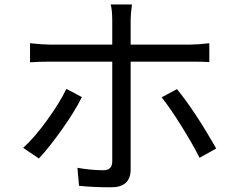

<svg xmlns="http://www.w3.org/2000/svg" viewBox="-20 -796 1040 846"><path d="M272.5 -404.3 340.8 -368.2Q310.5 -306.6 253.4 -226.1Q196.3 -145.5 151.4 -97.7L82 -144.5Q130.9 -188.5 186.5 -265.1Q242.2 -341.8 272.5 -404.3ZM821.3 -524.4H555.7V-49.8Q555.7 29.3 469.7 29.3Q385.7 29.3 328.1 22.5L321.3 -56.6Q381.8 -45.9 435.5 -45.9Q474.6 -45.9 474.6 -84V-524.4H198.2Q153.3 -524.4 112.3 -521.5V-605.5Q168.9 -599.6 197.3 -599.6H474.6V-705.1Q474.6 -751 467.8 -776.4H561.5Q555.7 -735.4 555.7 -704.1V-599.6H820.3Q851.6 -599.6 902.3 -605.5V-522.5Q875 -524.4 821.3 -524.4ZM692.4 -367.2 759.8 -403.3Q838.9 -306.6 932.6 -141.6L859.4 -100.6Q829.1 -161.1 779.3 -240.7Q729.5 -320.3 692.4 -367.2Z"/></svg>

Font: Nasu
Style: Regular
Weight: 400
Designer: Ryoko NISHIZUKA (kana &amp; ideographs); Paul D. Hunt (Latin, Greek &amp; Cyrillic); Wenlong ZHANG (bopomofo); Sandoll C
Version: Version 2014.1215